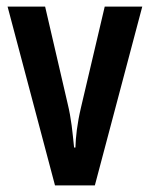

<svg xmlns="http://www.w3.org/2000/svg" viewBox="-20 -563 455 583"><path d="M147 0H268L412 -543H298L226 -237C214 -186 210 -147 209 -115H205C200 -162 197 -201 185 -250L117 -543H3Z"/></svg>

Font: Noto Sans Gurmukhi UI ExtraCondensed SemiBold
Style: Regular
Weight: 600
Width: 2
Designer: Jelle Bosma - Monotype Design Team
Foundry: Monotype Imaging Inc.
Version: Version 2.004